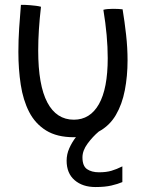

<svg xmlns="http://www.w3.org/2000/svg" viewBox="-20 -544 629 794"><path d="M486 144V209Q467.5 217 440.8 223.2Q414 229.5 375 229.5Q321.5 229.5 288.5 201Q255.5 172.5 255.5 120.5Q255.5 94 266.5 69.2Q277.5 44.5 294 23Q290 23.5 285.5 23.5Q215.5 23.5 170.5 -4.5Q125.5 -32.5 100.5 -81.2Q75.5 -130 65.8 -193.8Q56 -257.5 56 -329.5Q56 -377.5 59.2 -427Q62.5 -476.5 66.5 -524Q73 -524 84.2 -523.8Q95.5 -523.5 105 -522.5Q117 -521.5 129 -520Q141 -518.5 149.5 -516Q138 -417.5 138 -335Q138 -191.5 175.8 -120.2Q213.5 -49 285.5 -49Q352.5 -49 389 -113.2Q425.5 -177.5 425.5 -303.5Q425.5 -394.5 407.5 -503.5Q421.5 -507.5 447 -507.5Q457 -507.5 468.5 -507Q480 -506.5 487 -505.5Q495.5 -454 501.5 -400Q507.5 -346 507.5 -294.5Q507.5 -229 496.2 -170.8Q485 -112.5 459 -68.2Q433 -24 388.5 0Q363.5 21 342.2 49.8Q321 78.5 321 107Q321 142.5 340 155.5Q359 168.5 389.5 168.5Q419.5 168.5 440.8 162.2Q462 156 486 144Z"/></svg>

Font: Grandstander Light
Style: Regular
Weight: 300
Designer: Tyler Finck
Foundry: Etcetera Type Co
Version: Version 1.200; ttfautohint (v1.8.3)